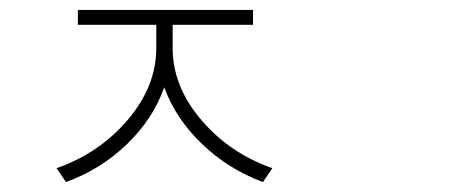

<svg xmlns="http://www.w3.org/2000/svg" viewBox="-20 -757 960 387"><path d="M328 -707V-660Q328 -583 385.5 -515.5Q443 -448 529 -418L510 -390Q440 -416 387 -467Q334 -518 311 -581Q289 -518 236.5 -467Q184 -416 113 -390L94 -418Q180 -448 237.5 -515.5Q295 -583 295 -660V-707H137V-737H490V-707Z"/></svg>

Font: Noto Sans Korean Thin
Style: Regular
Weight: 250
Designer: Ryoko NISHIZUKA  (kana & ideographs); Paul D. Hunt (Latin, Greek & Cyrillic); Wenlong ZHANG  (bopomofo); Sandoll Communi
Foundry: Adobe Systems Incorporated
Version: Version 1.0001;PS 1;hotconv 1.0.78;makeotf.lib2.5.61930